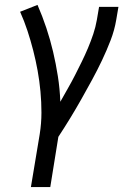

<svg xmlns="http://www.w3.org/2000/svg" viewBox="-20 -558 540 783"><path d="M106 205 142 -11Q149 -55 149 -98.5Q149 -142 145 -185Q141 -228 133.5 -269.5Q126 -311 115.5 -352Q105 -393 92 -432.5Q79 -472 62 -510L133 -538Q153 -492 169 -444Q185 -396 196.5 -347Q208 -298 216 -247Q224 -196 226 -143Q241 -170 256.5 -197Q272 -224 286 -251.5Q300 -279 313.5 -306.5Q327 -334 339 -362.5Q351 -391 360.5 -419.5Q370 -448 375 -477L384 -530H463L454 -477Q447 -435 431 -393.5Q415 -352 396 -312Q377 -272 355.5 -232.5Q334 -193 312 -154Q290 -115 266.5 -76.5Q243 -38 218 0L185 205Z"/></svg>

Font: Iosevka Slab
Style: Italic
Weight: 400
Italic angle: -9°
Monospace: yes
Designer: Belleve Invis
Foundry: Belleve Invis
Version: Version 11.1.0; ttfautohint (v1.8.3)